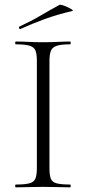

<svg xmlns="http://www.w3.org/2000/svg" viewBox="-20 -803 370 823"><path d="M192 -81Q192 -52 198 -37Q204 -22 223.5 -17Q243 -12 281 -12Q283 -12 283 -6Q283 0 281 0Q257 0 228 -1Q199 -2 164 -2Q131 -2 101.5 -1Q72 0 48 0Q45 0 45 -6Q45 -12 48 -12Q86 -12 105.5 -17Q125 -22 131.5 -37Q138 -52 138 -81V-544Q138 -573 131.5 -587.5Q125 -602 105.5 -607.5Q86 -613 48 -613Q45 -613 45 -619Q45 -625 48 -625Q72 -625 101.5 -623.5Q131 -622 164 -622Q199 -622 228.5 -623.5Q258 -625 281 -625Q283 -625 283 -619Q283 -613 281 -613Q243 -613 224 -607Q205 -601 198.5 -586Q192 -571 192 -542ZM68 -679Q64 -677 62 -682.5Q60 -688 63 -689Q113 -712 153.5 -736Q194 -760 235 -782Q238 -784 249 -780.5Q260 -777 271.5 -771.5Q283 -766 289 -761.5Q295 -757 290 -756Q223 -740 171 -721Q119 -702 68 -679Z"/></svg>

Font: Cormorant Light Light
Style: Regular
Weight: 300
Version: Version 4.000